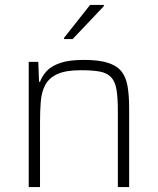

<svg xmlns="http://www.w3.org/2000/svg" viewBox="-20 -762 643 782"><path d="M97 0V-510H136L139 -429H143Q152 -453 170.5 -473Q189 -493 225 -505.5Q261 -518 322 -518Q382 -518 418.5 -506.5Q455 -495 474 -472Q493 -449 499.5 -411Q506 -373 506 -320V0H460V-309Q460 -364 454.5 -397Q449 -430 432.5 -447.5Q416 -465 386.5 -470.5Q357 -476 309 -476Q247 -476 213 -460Q179 -444 164 -415.5Q149 -387 146 -348Q143 -309 143 -264V0ZM241 -603V-608L347 -742H403V-737L276 -603Z"/></svg>

Font: Saira Thin ExtraLight
Style: Regular
Weight: 250
Version: Version 1.101